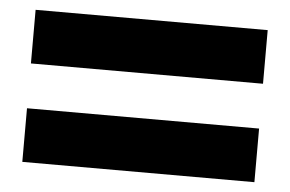

<svg xmlns="http://www.w3.org/2000/svg" viewBox="-37 -574 722 478"><g transform="rotate(5 324.0 -335.0)"><path d="M34 -391V-525H614V-391ZM34 -145V-279H614V-145Z"/></g></svg>

Font: Geologica Cursive Black
Style: Regular
Weight: 900
Designer: Sindre Bremnes, Frode Helland
Foundry: Monokrom Skriftforlag AS
Version: Version 1.010;gftools[0.9.28]